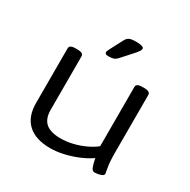

<svg xmlns="http://www.w3.org/2000/svg" viewBox="-162 -870 1017 1028"><g transform="rotate(30 346.5 -356.0)"><path d="M278 6Q187 6 139.5 -38Q92 -82 92 -166V-503Q92 -514 100.5 -519.5Q109 -525 131 -525H139Q161 -525 169.5 -519.5Q178 -514 178 -503V-174Q178 -119 207.5 -93Q237 -67 301 -67Q335 -67 373 -76Q411 -85 445.5 -101Q480 -117 505 -137V-503Q505 -514 513.5 -519.5Q522 -525 544 -525H552Q574 -525 582.5 -519.5Q591 -514 591 -503V-152Q591 -89 597 -58Q603 -27 603 -23Q603 -14 592 -9Q581 -4 568.5 -2Q556 0 549 0Q535 0 528 -17.5Q521 -35 514 -69Q484 -48 444 -31Q404 -14 360.5 -4Q317 6 278 6ZM302 -576Q280 -576 280 -589Q280 -594 283.5 -600.5Q287 -607 291 -616L331 -692Q338 -705 350 -711.5Q362 -718 393 -718Q441 -718 441 -702Q441 -695 435 -686Q429 -677 414 -660L360 -600Q346 -584 334 -580Q322 -576 302 -576Z"/></g></svg>

Font: Asap Expanded
Style: Regular
Weight: 400
Width: 7
Designer: Pablo Cosgaya
Foundry: Omnibus-Type
Version: Version 3.001; ttfautohint (v1.8.4.7-5d5b)